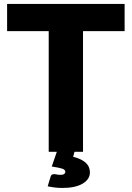

<svg xmlns="http://www.w3.org/2000/svg" viewBox="-20 -748 649 946"><path d="M246 110Q253.5 110 260.5 111.8Q267.5 113.5 278 113.5Q291 113.5 296.5 109Q302 104.5 302 99Q302 88 286.8 83Q271.5 78 235 72.5L260 0H220V-594.5H15V-728.5H594V-594.5H389V0H347L340.5 24.5Q364.5 30.5 380.2 38.8Q396 47 405.5 56.8Q415 66.5 419 78Q423 89.5 423 102Q423 119.5 413.2 133.5Q403.5 147.5 386 157.5Q368.5 167.5 343.8 172.8Q319 178 289 178Q268.5 178 251.2 176Q234 174 215 170L229 123.5Q232 110 246 110Z"/></svg>

Font: Lato Black
Style: Regular
Weight: 900
Designer: Lukasz Dziedzic
Foundry: tyPoland Lukasz Dziedzic
Version: Version 2.007; 2014-02-27